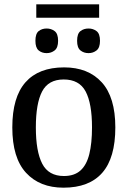

<svg xmlns="http://www.w3.org/2000/svg" viewBox="-20 -859 624 889"><path d="M148 -777V-839H439V-777ZM196 -613Q174 -613 159 -625.5Q144 -638 144 -670Q144 -703 159 -715Q174 -727 196 -727Q217 -727 233 -715Q249 -703 249 -670Q249 -638 233 -625.5Q217 -613 196 -613ZM390 -613Q368 -613 352.5 -625.5Q337 -638 337 -670Q337 -703 352.5 -715Q368 -727 390 -727Q411 -727 427 -715Q443 -703 443 -670Q443 -638 427 -625.5Q411 -613 390 -613ZM274 10Q164 10 100.5 -59Q37 -128 37 -269Q37 -409 98 -478Q159 -547 277 -547Q388 -547 451 -478Q514 -409 514 -269Q514 -128 453.5 -59Q393 10 274 10ZM276 -44Q324 -44 352.5 -69.5Q381 -95 393.5 -145.5Q406 -196 406 -269Q406 -380 376.5 -435.5Q347 -491 275 -491Q204 -491 175 -435.5Q146 -380 146 -269Q146 -158 175.5 -101Q205 -44 276 -44Z"/></svg>

Font: ET Text
Style: Regular
Weight: 470
Designer: Monotype Design Team
Foundry: Monotype Imaging Inc.
Version: Version 2.009